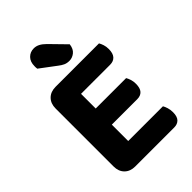

<svg xmlns="http://www.w3.org/2000/svg" viewBox="-244 -935 1036 1036"><g transform="rotate(-45 273.5 -417.0)"><path d="M155 2Q117 2 94.5 -20.5Q72 -43 72 -81V-523Q72 -561 94.5 -583.5Q117 -606 155 -606H486Q492 -596 497 -581Q502 -566 502 -547Q502 -514 487.5 -498Q473 -482 447 -482H225V-370H457Q463 -360 468 -345Q473 -330 473 -311Q473 -278 459 -262.5Q445 -247 419 -247H225V-122H490Q496 -112 501 -96Q506 -80 506 -61Q506 -28 491.5 -13Q477 2 452 2ZM154 -745Q153 -749 153 -755.5Q153 -762 153 -765Q153 -798 171.5 -817Q190 -836 218 -836Q236 -836 252 -827.5Q268 -819 285 -802L371 -714Q367 -682 348 -667Q329 -652 307 -652Q288 -652 274 -658.5Q260 -665 246 -676Z"/></g></svg>

Font: Baloo 2
Style: Bold
Weight: 700
Designer: Sarang Kulkarni and Ek Type
Foundry: Ek Type
Version: Version 1.640;hotconv 1.0.111;makeotfexe 2.5.65597; ttfautoh